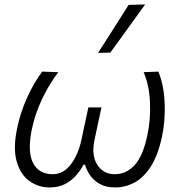

<svg xmlns="http://www.w3.org/2000/svg" viewBox="-20 -812 792 842"><path d="M197.5 10Q148 10 108.5 -18.5Q69 -47 52.8 -105.2Q36.5 -163.5 56 -253.5Q69.5 -318 97.8 -381.5Q126 -445 165 -498L235.5 -495.5Q194 -440.5 163.5 -375.5Q133 -310.5 119.5 -244.5Q99.5 -146.5 125 -97.2Q150.5 -48 211.5 -48Q257 -48 290 -90.2Q323 -132.5 338 -202.5Q346 -240.5 353.2 -274.5Q360.5 -308.5 367.5 -341H425Q418 -308 410.2 -272.8Q402.5 -237.5 394.5 -198.5Q380 -130.5 406.8 -89.2Q433.5 -48 482.5 -48Q534 -48 570.8 -88.2Q607.5 -128.5 626.5 -220.5Q641 -288.5 637.8 -363.2Q634.5 -438 610 -495.5L674.5 -498Q698.5 -439.5 702 -361.8Q705.5 -284 690.5 -213Q672.5 -129.5 640.8 -80.8Q609 -32 569 -11Q529 10 485.5 10Q444 10 416.8 -5.8Q389.5 -21.5 374 -44.8Q358.5 -68 353 -90H346.5Q335 -68 315.5 -44.8Q296 -21.5 267 -5.8Q238 10 197.5 10ZM410 -580Q444.5 -633.5 477.8 -686Q511 -738.5 544 -790.5L616.5 -792.5Q578 -739 540 -686.5Q502 -634 464 -581.5Z"/></svg>

Font: Commissioner Light
Style: Italic
Weight: 300
Italic angle: -12°
Designer: Kostas Bartsokas
Foundry: Kostas Bartsokas
Version: Version 1.000; ttfautohint (v1.8.3)